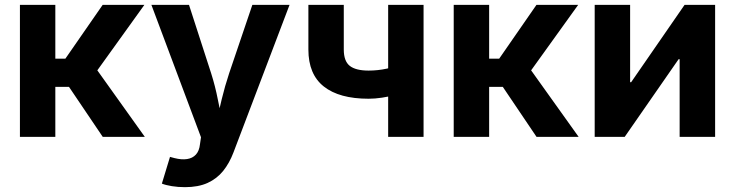

<svg xmlns="http://www.w3.org/2000/svg" viewBox="-20 -566 3040 794"><path d="M62.4 0V-545.9H208.8V-323.3H250.3L404.6 -545.9H577.1L382.5 -275.1L578.9 0H404.9L265.2 -206.9H208.8V0Z M649.4 193.3 683 82.8 700.9 87.6Q730.7 95.3 753.5 91.8Q776.2 88.4 790.1 73.3Q804 58.1 806.9 30.9L811.2 1.6L606.1 -545.9H761.6L853.3 -262.5Q870.3 -208.8 880.7 -155.2Q891.2 -101.6 904.6 -43.1H870.5Q883.9 -101.6 896.9 -155.6Q910 -209.6 927.5 -262.5L1023.6 -545.9H1177.4L945.5 64.4Q928.9 108.4 903 140.7Q877 173 838.5 190.5Q799.9 208 745 208Q716 208 690.5 203.8Q665 199.6 649.4 193.3Z M1504.2 -157.7Q1383.1 -157.7 1319.2 -208.2Q1255.3 -258.6 1255.3 -361.1V-545.9H1401.7V-361.1Q1401.7 -313 1426.6 -293.5Q1451.6 -274.1 1504.2 -274.1Q1542.2 -274.1 1578.8 -282Q1615.5 -289.9 1657.1 -304.3V-187.9Q1639.3 -180.3 1613.5 -173.3Q1587.7 -166.2 1559.1 -162Q1530.6 -157.7 1504.2 -157.7ZM1585.2 0V-545.9H1731.6V0Z M1856.3 0V-545.9H2002.8V-323.3H2044.3L2198.5 -545.9H2371L2176.4 -275.1L2372.9 0H2198.8L2059.2 -206.9H2002.8V0Z M2937.3 0H2790.6V-321.3H2786.4L2563.4 0H2439.3V-545.9H2585.8V-226H2590L2811 -545.9H2937.3Z"/></svg>

Font: Adwaita Sans
Style: Regular
Weight: 400
Designer: Rasmus Andersson
Foundry: rsms
Version: Version 4.001;git-9221beed3